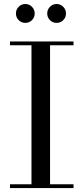

<svg xmlns="http://www.w3.org/2000/svg" viewBox="-20 -962 427 982"><path d="M31 0V-19.5H141V-730.5H31V-750H356V-730.5H236V-19.5H356V0ZM269.5 -845Q249.5 -845 235.5 -859Q221.5 -873 221.5 -893Q221.5 -913 235.5 -927.2Q249.5 -941.5 269.5 -941.5Q289.5 -941.5 303.5 -927.2Q317.5 -913 317.5 -893Q317.5 -873 303.5 -859Q289.5 -845 269.5 -845ZM109.5 -845Q89.5 -845 75.5 -859Q61.5 -873 61.5 -893Q61.5 -913 75.5 -927.2Q89.5 -941.5 109.5 -941.5Q129.5 -941.5 143.5 -927.2Q157.5 -913 157.5 -893Q157.5 -873 143.5 -859Q129.5 -845 109.5 -845Z"/></svg>

Font: Bodoni Moda
Style: Regular
Weight: 400
Designer: Owen Earl
Foundry: indestructible type
Version: Version 2.005